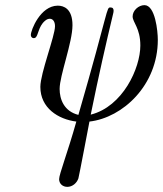

<svg xmlns="http://www.w3.org/2000/svg" viewBox="-20 -463 634 747"><path d="M100 -327C100 -317 109 -312 117 -316C130 -324 128 -359 155 -382C162 -388 168 -390 174 -390C185 -390 194 -380 194 -361C194 -323 137 -178 137 -125C137 -43 206 1 277 10C243 131 210 215 210 234C210 252 224 264 242 264C262 264 279 249 285 231C287 226 328 10 328 10C458 -5 594 -132 594 -308C594 -342 584 -443 542 -443C519 -443 496 -422 496 -399C496 -376 526 -354 526 -286C526 -197 457 -48 333 -17C365 -174 392 -292 420 -409C421 -413 422 -417 422 -421C422 -429 419 -434 410 -434C393 -434 406 -434 285 -16C229 -30 212 -77 212 -117C212 -169 262 -298 262 -365C262 -429 228 -441 205 -441H204C137 -440 100 -346 100 -327Z"/></svg>

Font: CMU Serif
Style: Italic
Weight: 500
Italic angle: -14.04°
Version: Version 0.7.0